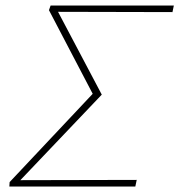

<svg xmlns="http://www.w3.org/2000/svg" viewBox="-20 -678 652 698"><path d="M607 -634 191 -635 350 -334 54 -23 477 -24 472 0H14L15 -16L317 -337L158 -641L164 -658H612Z"/></svg>

Font: Ysabeau Infant Extralight
Style: Italic
Weight: 200
Italic angle: -12°
Designer: Christian Thalmann (Catharsis Fonts)
Version: Version 0.003